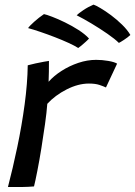

<svg xmlns="http://www.w3.org/2000/svg" viewBox="-20 -788 570 810"><path d="M185 -443Q207 -468 239.8 -489Q272.5 -510 310.5 -522.8Q348.5 -535.5 385.5 -535.5Q411 -535.5 437 -531Q463 -526.5 474 -519.5L427 -419Q416.5 -424 399.2 -429.8Q382 -435.5 355 -435.5Q310 -435.5 261.2 -410.8Q212.5 -386 179.5 -350Q177 -315 170 -265Q163 -215 154.5 -162.5Q146 -110 137.5 -66.8Q129 -23.5 123.5 -1.5Q101.5 0.5 70.2 1Q39 1.5 13.5 1Q34 -77.5 53 -168Q72 -258.5 84 -347.8Q96 -437 97 -512.5Q111 -516.5 130 -520.5Q149 -524.5 165 -527.5Q181 -530.5 186.5 -531Q186.5 -512.5 186.2 -485.5Q186 -458.5 185 -443ZM374.5 -768.5Q383 -766 403.5 -754Q424 -742 448.5 -723.8Q473 -705.5 495.2 -683.8Q517.5 -662 530 -640.5Q519.5 -630.5 503 -619.8Q486.5 -609 481.5 -607Q465 -623.5 433.2 -645.5Q401.5 -667.5 366 -688.8Q330.5 -710 303.5 -723.5Q310 -730.5 330.5 -744.5Q351 -758.5 374.5 -768.5ZM165.5 -728.5Q176 -726.5 200.2 -717.2Q224.5 -708 254.2 -693.5Q284 -679 311.2 -661.5Q338.5 -644 355.5 -625.5Q351.5 -620.5 341.8 -611.8Q332 -603 322.8 -595.2Q313.5 -587.5 310 -585.5Q295.5 -595 269.2 -607Q243 -619 212 -631Q181 -643 151 -653.2Q121 -663.5 98.5 -669.5Q104 -678 124 -696Q144 -714 165.5 -728.5Z"/></svg>

Font: Grandstander
Style: Italic
Weight: 400
Italic angle: -15°
Designer: Tyler Finck
Foundry: Etcetera Type Co
Version: Version 1.200; ttfautohint (v1.8.3)